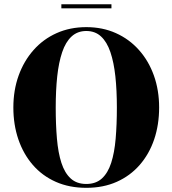

<svg xmlns="http://www.w3.org/2000/svg" viewBox="-20 -890 826 920"><path d="M393.5 10Q312 10 247.2 -18.8Q182.5 -47.5 137.2 -99.8Q92 -152 68 -222.2Q44 -292.5 44 -375Q44 -457.5 69.2 -527.8Q94.5 -598 140.8 -650.2Q187 -702.5 251.2 -731.2Q315.5 -760 393.5 -760Q471.5 -760 535.5 -731.2Q599.5 -702.5 646 -650.2Q692.5 -598 717.5 -527.8Q742.5 -457.5 742.5 -375Q742.5 -292.5 718.8 -222.2Q695 -152 649.5 -99.8Q604 -47.5 539.5 -18.8Q475 10 393.5 10ZM393.5 -8.5Q439.5 -8.5 468.2 -34.8Q497 -61 512.8 -109.8Q528.5 -158.5 534.2 -225.8Q540 -293 540 -375Q540 -457 532.8 -524.2Q525.5 -591.5 509 -640.2Q492.5 -689 464.2 -715.2Q436 -741.5 393.5 -741.5Q351.5 -741.5 323 -715.2Q294.5 -689 278 -640.2Q261.5 -591.5 254.2 -524.2Q247 -457 247 -375Q247 -293 252.8 -225.8Q258.5 -158.5 274.2 -109.8Q290 -61 318.8 -34.8Q347.5 -8.5 393.5 -8.5ZM274 -850V-869.5H514V-850Z"/></svg>

Font: Bodoni Moda 11pt ExtraBold
Style: Regular
Weight: 800
Designer: Owen Earl
Foundry: indestructible type
Version: Version 2.004